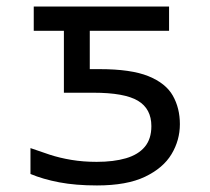

<svg xmlns="http://www.w3.org/2000/svg" viewBox="-20 -556 640 586"><path d="M276 10Q211 10 161 0.5Q111 -9 73 -25V-104Q101 -94 131.5 -84Q162 -74 198 -68Q234 -62 275 -62Q327 -62 364.5 -73Q402 -84 422 -108Q442 -132 442 -171Q442 -224 401 -248.5Q360 -273 265 -273H175V-462H83V-536H496V-462H254V-345H284Q380 -345 433 -323.5Q486 -302 507.5 -264Q529 -226 529 -177Q529 -128 503.5 -85.5Q478 -43 422.5 -16.5Q367 10 276 10Z"/></svg>

Font: Noto Sans Mono
Style: Regular
Weight: 400
Designer: Monotype Design Team
Foundry: Monotype Imaging Inc.
Version: Version 2.014